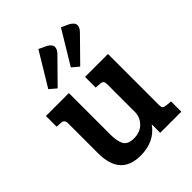

<svg xmlns="http://www.w3.org/2000/svg" viewBox="-225 -909 1042 1042"><g transform="rotate(-45 295.5 -388.0)"><path d="M563 -79V0H401V-65Q346 13 239 13Q84 13 84 -160V-391Q84 -418 59 -419L27 -421V-503H203V-186Q203 -133 218 -106Q233 -79 280 -79Q327 -79 355.5 -108Q384 -137 384 -178V-389Q384 -405 378.5 -411.5Q373 -418 359 -419L327 -421V-503H503V-111Q503 -95 508 -89.5Q513 -84 528 -82ZM139 -597 255 -789 298 -769Q327 -753 327 -733Q327 -713 302 -690L178 -564ZM309 -594 425 -786 468 -766Q497 -750 497 -730Q497 -710 472 -687L348 -561Z"/></g></svg>

Font: Bree Serif
Style: Regular
Weight: 400
Designer: Veronika Burian, Jos Scaglione
Foundry: TypeTogether
Version: Version 1.002